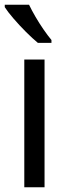

<svg xmlns="http://www.w3.org/2000/svg" viewBox="-24 -786 285 806"><path d="M163 0H78V-536H163ZM98 -766Q109 -743 125 -715.5Q141 -688 159 -662Q177 -636 192 -618V-606H135Q113 -624 85 -652Q57 -680 32.5 -708.5Q8 -737 -4 -756V-766Z"/></svg>

Font: Noto Sans Ethiopic SemCond
Style: Regular
Weight: 400
Width: 4
Designer: Monotype Design Team
Foundry: Monotype Imaging Inc.
Version: Version 2.102; ttfautohint (v1.8.4.7-5d5b)